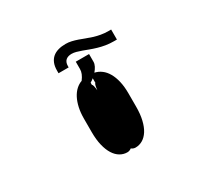

<svg xmlns="http://www.w3.org/2000/svg" viewBox="-148 -915 1132 1084"><g transform="rotate(-30 418.5 -373.5)"><path d="M369.7 -500Q382.5 -517 388.8 -532.5Q395.2 -547.9 394.9 -563.2V-610.1H481.5V-560.4Q481.5 -546.5 474.1 -532Q466.6 -517.4 454.9 -503.9Q478.3 -498.9 498.4 -484Q518.5 -469.1 532.8 -444.2Q547.2 -419.4 555.2 -385.1Q563.2 -350.9 563.2 -307.5V-220.2Q563.2 -171.5 554.3 -134.2Q545.5 -96.9 529.7 -71.9Q513.8 -46.9 492.2 -34.1Q470.5 -21.3 445.3 -21.3Q430.8 -21.3 419 -30.9Q406.2 -21.3 392 -21.3Q367.2 -21.3 345.5 -34.1Q323.9 -46.9 308.1 -71.9Q292.3 -96.9 283.2 -134.2Q274.1 -171.5 274.1 -220.2V-307.5Q274.1 -347.7 281.2 -379.8Q288.4 -411.9 301 -436.1Q313.6 -460.2 331.1 -476.4Q348.7 -492.5 369.7 -500ZM278.1 -602.3V-620Q278.1 -647.4 286.2 -667.4Q294.4 -687.5 309.5 -700.5Q324.6 -713.4 346.1 -719.6Q367.5 -725.9 394.5 -725.9Q414.1 -725.9 432.5 -721.6Q451 -717.3 469.8 -710.8Q488.6 -704.2 508 -696.7Q527.3 -689.3 548.3 -682.7Q569.2 -676.1 592.3 -671.9Q615.4 -667.6 641.7 -667.6H658.7V-602.3H640.3Q611.9 -602.3 586.6 -606.5Q561.4 -610.8 539.1 -617.4Q516.7 -623.9 496.8 -631.4Q476.9 -638.8 459.2 -645.4Q441.4 -652 425.6 -656.2Q409.8 -660.5 396 -660.5Q384.9 -660.5 375.4 -657.7Q365.8 -654.8 358.8 -649Q351.9 -643.1 348 -633.7Q344.1 -624.3 344.1 -610.8V-602.3ZM408.4 -465.6V-450.6Q415.1 -450.6 419.7 -409.8Q424.4 -450.6 431.1 -450.6V-481.2Q425.4 -476.6 419.7 -472.5Q414.1 -468.4 408.4 -465.6Z"/></g></svg>

Font: Cannonade
Style: Bold
Weight: 700
Designer: Rasmus Andersson
Foundry: rsms
Version: Version 3.012;git-f93a4a705